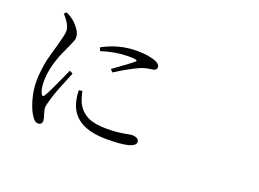

<svg xmlns="http://www.w3.org/2000/svg" viewBox="-110 -992 1721 1278"><g transform="rotate(20 750.0 -353.0)"><path d="M321.3 -376 344.7 -364.3Q279.3 -208 266.6 -161.1Q250 -108.4 250 -88.9Q250 -73.2 259.8 -44.4Q269.5 -15.6 269.5 -3.9Q269.5 26.4 241.2 26.4Q215.8 26.4 194.3 -10.7Q171.9 -44.9 153.8 -107.9Q135.7 -170.9 135.7 -235.4Q135.7 -277.3 141.6 -320.8Q147.5 -364.3 152.8 -387.2Q158.2 -410.2 169.9 -451.7Q181.6 -493.2 183.6 -499Q186.5 -512.7 191.9 -532.2Q197.3 -551.8 200.2 -563Q203.1 -574.2 206.1 -588.9Q209 -603.5 209 -615.2Q210 -658.2 153.3 -719.7L168.9 -733.4Q196.3 -720.7 219.7 -703.1Q241.2 -686.5 263.2 -656.2Q285.2 -626 285.2 -597.7Q285.2 -586.9 281.7 -576.7Q278.3 -566.4 267.1 -542Q255.9 -517.6 247.1 -497.1Q182.6 -361.3 182.6 -252Q182.6 -193.4 199.2 -166Q209 -147.5 220.7 -165Q244.1 -202.1 321.3 -376ZM421.9 -274.4 445.3 -278.3Q460 -216.8 473.6 -191.4Q501 -143.6 548.8 -120.1Q596.7 -96.7 683.6 -96.7Q748 -96.7 799.8 -106Q851.6 -115.2 853.5 -115.2Q907.2 -115.2 907.2 -83Q907.2 -31.2 706.1 -31.2Q480.5 -31.2 434.6 -184.6Q421.9 -228.5 421.9 -274.4ZM465.8 -567.4 456.1 -590.8Q570.3 -653.3 695.3 -653.3Q783.2 -653.3 834 -631.8Q864.3 -619.1 864.3 -596.7Q864.3 -576.2 836.9 -572.3Q788.1 -566.4 754.9 -552.7Q682.6 -520.5 590.8 -461.9L574.2 -480.5Q676.8 -553.7 710.9 -582Q723.6 -593.8 704.1 -596.7Q690.4 -599.6 656.2 -599.6Q564.5 -599.6 465.8 -567.4Z"/></g></svg>

Font: Bpmf Zihi Serif Regular
Style: Regular
Weight: 400
Foundry: But Ko
Version: Version 1.320